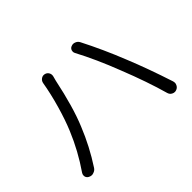

<svg xmlns="http://www.w3.org/2000/svg" viewBox="-123 -952 1196 1196"><g transform="rotate(-45 475.0 -354.5)"><path d="M205.1 -315.4Q233.4 -382.8 259.3 -473.1Q285.2 -563.5 298.8 -644.5Q301.8 -660.2 314.9 -669.9Q328.1 -679.7 344.2 -676.3Q360.4 -672.9 368.7 -659.2Q377 -645.5 373 -628.9Q371.1 -622.1 365.2 -599.6Q324.2 -404.3 274.4 -285.2Q223.6 -159.2 149.4 -45.9Q139.6 -31.2 123 -26.4Q115.2 -23.4 108.4 -23.4Q98.6 -23.4 88.9 -28.3Q75.2 -34.2 70.3 -48.8Q69.3 -53.7 69.3 -58.6Q69.3 -68.4 75.2 -77.1Q153.3 -190.4 205.1 -315.4ZM697.3 -356.4Q636.7 -513.7 571.3 -636.7Q567.4 -644.5 567.4 -651.4Q567.4 -657.2 569.3 -663.1Q575.2 -677.7 588.9 -681.6Q595.7 -684.6 603.5 -684.6Q611.3 -684.6 620.1 -680.7Q634.8 -674.8 642.6 -660.2Q710.9 -527.3 769.5 -379.9Q824.2 -246.1 878.9 -78.1Q880.9 -71.3 880.9 -65.4Q880.9 -55.7 876 -46.9Q868.2 -31.2 851.6 -26.4Q845.7 -24.4 839.8 -24.4Q830.1 -24.4 821.3 -29.3Q806.6 -37.1 801.8 -53.7Q763.7 -189.5 697.3 -356.4Z"/></g></svg>

Font: Gen Jyuu Gothic P Normal
Style: Regular
Weight: 300
Designer: [Source Han Sans]
Ryoko NISHIZUKA  (kana & ideographs); Paul D. Hunt (Latin, Greek & Cyrillic); Wenlong ZHANG  (bopomofo
Version: Version 1.002.20150607